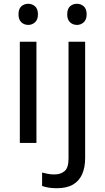

<svg xmlns="http://www.w3.org/2000/svg" viewBox="-20 -757 556 1017"><path d="M173 -536V0H85V-536ZM130 -737Q150 -737 165.5 -723.5Q181 -710 181 -681Q181 -653 165.5 -639Q150 -625 130 -625Q108 -625 93 -639Q78 -653 78 -681Q78 -710 93 -723.5Q108 -737 130 -737ZM280 240Q255 240 236 236.5Q217 233 203 228V157Q218 161 234 164Q250 167 269 167Q301 167 322 149.5Q343 132 343 83V-536H431V80Q431 130 415 166Q399 202 366 221Q333 240 280 240ZM336 -681Q336 -710 351 -723.5Q366 -737 388 -737Q408 -737 423.5 -723.5Q439 -710 439 -681Q439 -653 423.5 -639Q408 -625 388 -625Q366 -625 351 -639Q336 -653 336 -681Z"/></svg>

Font: Noto Sans Ol Chiki
Style: Regular
Weight: 400
Designer: Monotype Design Team, Lewis McGuffie
Foundry: Monotype Imaging Inc.
Version: Version 2.003